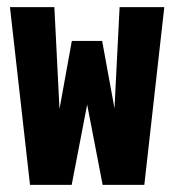

<svg xmlns="http://www.w3.org/2000/svg" viewBox="-20 -520 490 540"><path d="M8 -500H132.9L158.1 0H64.4ZM316.4 -500H442.1L385.9 0H291.1ZM181.6 0H108.7L182 -404.8H259.6ZM268.7 0 190.6 -404.8H267.3L341.4 0Z"/></svg>

Font: League Mono Thin Condensed
Style: Regular
Weight: 100
Width: 1
Designer: Tyler Finck
Foundry: The League of Moveable Type / Tyler Finck
Version: Version 2.300;RELEASE